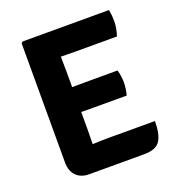

<svg xmlns="http://www.w3.org/2000/svg" viewBox="-126 -786 823 892"><g transform="rotate(-20 286.0 -340.0)"><path d="M535.5 -125.5Q535.5 -61.5 515.5 -29.5Q495.5 2.5 435 2.5H164.5Q123.5 2.5 100.2 -21.5Q77 -45.5 77 -87V-676L84 -683H511Q514.5 -666 515.5 -651Q516.5 -636 516.5 -623Q516.5 -610 513.2 -591.2Q510 -572.5 504 -555H295Q271 -555 227 -556Q227 -535.5 227.5 -519.8Q228 -504 228 -484V-405Q247.5 -405 266 -405.2Q284.5 -405.5 295 -405.5H452.5Q457 -391.5 459.2 -373.8Q461.5 -356 461.5 -343.5Q461.5 -330.5 459.2 -313.2Q457 -296 452.5 -281.5H295Q284.5 -281.5 266 -281.5Q247.5 -281.5 228 -282V-193Q228 -174.5 227.5 -159Q227 -143.5 227 -124V-123.5Q244 -124 261.8 -124.8Q279.5 -125.5 300 -125.5Z"/></g></svg>

Font: Signika Negative SC
Style: Bold
Weight: 700
Designer: Anna Giedryś
Foundry: Anna Giedryś
Version: Version 2.000; ttfautohint (v1.8.3) -l 8 -r 50 -G 200 -x 9 -